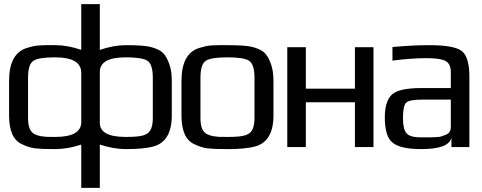

<svg xmlns="http://www.w3.org/2000/svg" viewBox="-20 -713 2337 931"><path d="M464 198H374V-12Q309 10 247 10Q181 10 151 6.5Q121 3 86 -14Q24 -42 24 -153V-321Q24 -455 112 -481Q129 -486 142 -489Q155 -492 175.5 -493Q196 -494 204 -494Q212 -494 247 -494Q310 -494 374 -471V-693H464V-471Q531 -494 590 -494Q673 -494 708 -486Q716 -484 725 -481Q757 -471 773 -453.5Q789 -436 801 -402Q813 -369 813 -321V-153Q813 -28 725 -3Q679 10 590 10Q531 10 464 -12ZM247 -49Q374 -49 374 -121V-360Q374 -435 247 -435Q169 -435 143 -419Q116 -402 116 -336V-140Q116 -77 149 -62Q163 -55 179 -52.5Q195 -50 205 -49.5Q215 -49 247 -49ZM464 -117Q464 -49 590 -49Q653 -49 676 -57Q682 -59 688 -62Q721 -77 721 -140V-336Q721 -402 694 -419Q668 -435 590 -435Q464 -435 464 -364Z M1306 -321V-153Q1306 -28 1218 -3Q1172 10 1083 10Q1017 10 987 6.5Q957 3 922 -14Q860 -42 860 -153V-321Q860 -455 948 -481Q965 -486 978 -489Q991 -492 1011.5 -493Q1032 -494 1040 -494Q1048 -494 1083 -494Q1166 -494 1201 -486Q1209 -484 1218 -481Q1250 -471 1266 -453.5Q1282 -436 1294 -402Q1306 -369 1306 -321ZM1214 -140V-336Q1214 -402 1187 -419Q1161 -435 1083 -435Q1005 -435 979 -419Q952 -402 952 -336V-140Q952 -77 985 -62Q999 -55 1015 -52.5Q1031 -50 1041 -49.5Q1051 -49 1083 -49Q1146 -49 1169 -57Q1175 -59 1181 -62Q1214 -77 1214 -140Z M1791 0H1701V-217H1463V0H1373V-484H1463V-283H1701V-484H1791Z M2256 0H2169V-46Q2157 10 2023 10Q1922 10 1884 -21Q1846 -50 1846 -144Q1846 -224 1882 -256Q1918 -286 2021 -286H2166V-363Q2166 -403 2141 -417Q2116 -431 2049 -431Q1974 -431 1883 -419V-485Q1982 -494 2062 -494Q2183 -494 2220 -465Q2256 -435 2256 -342ZM1934 -141Q1934 -87 1951 -67Q1968 -47 2020 -47H2038Q2059 -47 2066 -47Q2073 -47 2093 -48Q2113 -49 2122 -52Q2131 -55 2143.5 -60.5Q2156 -66 2161 -75Q2166 -84 2166 -96V-230H2027Q1965 -230 1949.5 -215Q1934 -200 1934 -141Z"/></svg>

Font: Gamestation Display
Style: Regular
Weight: 400
Designer: Jonas Hecksher
Foundry: Jonas Hecksher, Playtypeª, e-types AS
Version: Version 1.003